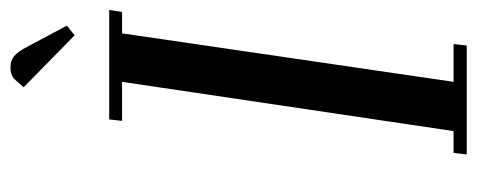

<svg xmlns="http://www.w3.org/2000/svg" viewBox="-300 -636 936 377"><g transform="rotate(-90 168.5 -448.0)"><path d="M53.2 0 56.2 -25.9H99.1L195.8 -676.8H119.1L122.1 -702.1H336.9L333 -676.8H291L195.8 -25.9H270L267.1 0ZM185.1 -870.1 202.1 -889.2Q210.9 -896 223.1 -896Q237.3 -896 246.1 -888.9Q254.9 -881.8 264.2 -863.8L306.2 -785.2L287.1 -770Z"/></g></svg>

Font: Dehuti
Style: Bold-Italic
Weight: 700
Version: Version 1.2